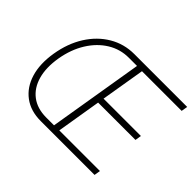

<svg xmlns="http://www.w3.org/2000/svg" viewBox="-149 -979 1230 1230"><g transform="rotate(45 466.0 -364.0)"><path d="M329.6 0Q237.8 0 176.3 -45.9Q114.7 -91.8 89.8 -173.6Q64.9 -255.4 82.5 -363.3Q100.6 -473.1 152.3 -554.9Q204.1 -636.7 280.8 -682.1Q357.4 -727.5 449.7 -727.5H542.5L534.7 -686H442.9Q364.7 -686.5 298.8 -646Q232.9 -605.5 187.7 -532.7Q142.6 -460 126 -363.3Q109.9 -266.6 130.4 -194.1Q150.9 -121.6 203.6 -81.5Q256.3 -41.5 336.4 -41H429.2L421.4 0ZM401.9 0 522.5 -727.5H928.7L921.4 -684.6H562L512.2 -386.2H850.6L843.8 -343.8H505.4L455.6 -42H823.7L816.9 0Z"/></g></svg>

Font: Inter ExtraLight
Style: Italic
Weight: 250
Italic angle: -9.3988°
Designer: Rasmus Andersson
Foundry: rsms
Version: Version 4.001;git-66647c0bb